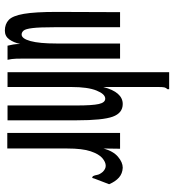

<svg xmlns="http://www.w3.org/2000/svg" viewBox="17 -722 716 790"><g transform="rotate(90 375.0 -327.0)"><path d="M106 11Q79 11 62 -5Q45 -21 37 -67Q29 -113 29 -202L30 -463H92V-194Q92 -132 95.5 -103Q99 -74 106 -66Q113 -58 122 -58Q139 -58 149 -94.5Q159 -131 159 -201V-463H221V-71Q221 -53 221.5 -35.5Q222 -18 226 0H168Q165 -13 163 -24Q161 -35 161 -52Q155 -25 142 -7Q129 11 106 11Z M277 -665H347V-658Q341 -652 339.5 -645Q338 -638 338 -621V-394Q359 -474 408 -474Q445 -474 460 -433Q475 -392 475 -285V0H414V-283Q414 -349 408 -375.5Q402 -402 386 -402Q367 -402 352.5 -366Q338 -330 338 -263V0H277Z M527 -463H592L591 -395Q602 -435 625 -454.5Q648 -474 670 -474Q694 -473 710.5 -458.5Q727 -444 738 -418L715 -358L712 -348L705 -351Q701 -359 699.5 -369Q698 -379 687 -392Q675 -404 662 -404Q647 -404 630.5 -390Q614 -376 602.5 -342Q591 -308 591 -246V1H527Z"/></g></svg>

Font: Inconsolata UltraCondensed SemiBold
Style: Regular
Weight: 600
Width: 1
Monospace: yes
Designer: Raph Levien, Cyreal, Brenton Simpson
Foundry: Raph Levien, Cyreal, Google
Version: Version 3.001; ttfautohint (v1.8.2.53-6de2)